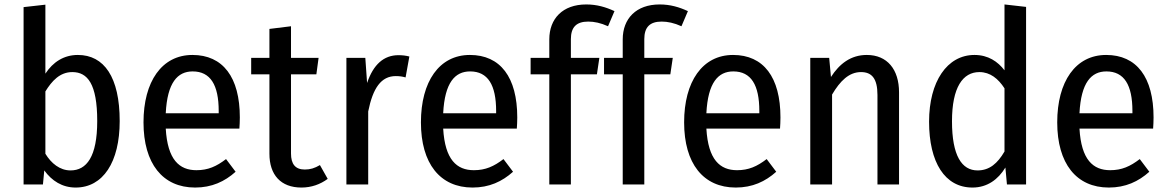

<svg xmlns="http://www.w3.org/2000/svg" viewBox="-20 -829 5253 863"><path d="M330 -582C267 -582 218 -550 184 -498V-808L86 -797V0H173L179 -63C213 -16 260 14 320 14C443 14 518 -100 518 -285C518 -482 448 -582 330 -582ZM297 -63C249 -63 210 -95 184 -138V-418C213 -465 249 -505 305 -505C373 -505 417 -453 417 -285C417 -124 369 -63 297 -63Z M1058 -301C1058 -482 982 -582 845 -582C707 -582 625 -462 625 -279C625 -94 711 14 857 14C932 14 990 -13 1039 -57L996 -114C953 -81 915 -64 863 -64C786 -64 733 -111 725 -251H1056C1057 -265 1058 -283 1058 -301ZM963 -320H725C732 -458 778 -508 846 -508C926 -508 963 -447 963 -330Z M1418 -87C1394 -73 1375 -67 1350 -67C1307 -67 1288 -92 1288 -139V-495H1402L1412 -569H1288V-711L1191 -699V-569H1109V-495H1191V-138C1191 -43 1242 14 1335 14C1379 14 1419 0 1453 -25Z M1771 -581C1705 -581 1658 -539 1630 -456L1622 -569H1537V0H1635V-328C1656 -433 1693 -487 1759 -487C1776 -487 1789 -485 1803 -481L1820 -575C1805 -579 1789 -581 1771 -581Z M2305 -301C2305 -482 2229 -582 2092 -582C1954 -582 1872 -462 1872 -279C1872 -94 1958 14 2104 14C2179 14 2237 -13 2286 -57L2243 -114C2200 -81 2162 -64 2110 -64C2033 -64 1980 -111 1972 -251H2303C2304 -265 2305 -283 2305 -301ZM2210 -320H1972C1979 -458 2025 -508 2093 -508C2173 -508 2210 -447 2210 -330Z M2624 -732C2651 -732 2680 -726 2713 -711L2742 -779C2703 -797 2663 -809 2615 -809C2509 -809 2449 -745 2449 -652V-569H2365V-495H2449V0H2546V-495H2663L2674 -569H2546V-653C2546 -707 2571 -732 2624 -732Z M2954 -732C2981 -732 3010 -726 3043 -711L3072 -779C3033 -797 2993 -809 2945 -809C2839 -809 2779 -745 2779 -652V-569H2695V-495H2779V0H2876V-495H2993L3004 -569H2876V-653C2876 -707 2901 -732 2954 -732Z M3488 -301C3488 -482 3412 -582 3275 -582C3137 -582 3055 -462 3055 -279C3055 -94 3141 14 3287 14C3362 14 3420 -13 3469 -57L3426 -114C3383 -81 3345 -64 3293 -64C3216 -64 3163 -111 3155 -251H3486C3487 -265 3488 -283 3488 -301ZM3393 -320H3155C3162 -458 3208 -508 3276 -508C3356 -508 3393 -447 3393 -330Z M3876 -582C3804 -582 3753 -542 3715 -483L3707 -569H3622V0H3720V-404C3756 -465 3796 -505 3850 -505C3898 -505 3924 -477 3924 -402V0H4021V-414C4021 -517 3968 -582 3876 -582Z M4495 -809V-513C4465 -552 4422 -582 4360 -582C4237 -582 4156 -462 4156 -282C4156 -99 4227 14 4351 14C4418 14 4467 -23 4499 -76L4506 0H4592V-798ZM4374 -63C4303 -63 4259 -129 4259 -284C4259 -437 4308 -505 4382 -505C4431 -505 4467 -475 4495 -432V-148C4464 -95 4428 -63 4374 -63Z M5165 -301C5165 -482 5089 -582 4952 -582C4814 -582 4732 -462 4732 -279C4732 -94 4818 14 4964 14C5039 14 5097 -13 5146 -57L5103 -114C5060 -81 5022 -64 4970 -64C4893 -64 4840 -111 4832 -251H5163C5164 -265 5165 -283 5165 -301ZM5070 -320H4832C4839 -458 4885 -508 4953 -508C5033 -508 5070 -447 5070 -330Z"/></svg>

Font: Glow Sans SC Condensed Medium
Style: Regular
Weight: 600
Width: 3
Designer: Ryoko NISHIZUKA (kana, bopomofo & ideographs); Paul D. Hunt (Latin, Greek & Cyrillic); Sandoll Communications, Soo-young
Version: Version 0.93